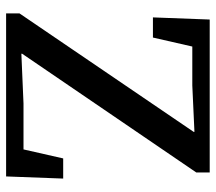

<svg xmlns="http://www.w3.org/2000/svg" viewBox="-59 -648 707 629"><g transform="rotate(90 294.5 -333.5)"><path d="M24 0V-44L426 -635L412 -588V-617L260 -610H97L140 -643L103 -481H37L44 -667H545V-623L142 -32L156 -78V-50L319 -57H505L462 -24L499 -187H565L558 0Z"/></g></svg>

Font: Source Serif 4 Medium
Style: Regular
Weight: 500
Designer: Frank Grießhammer
Foundry: Adobe Systems Incorporated
Version: Version 4.004;hotconv 1.0.116;makeotfexe 2.5.65601